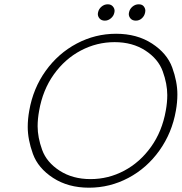

<svg xmlns="http://www.w3.org/2000/svg" viewBox="-20 -865 845 893"><path d="M468 -769Q452 -769 443.5 -778.5Q435 -788 435 -800Q435 -803 436 -807Q439 -823 452 -834Q465 -845 481 -845Q496 -845 504.5 -835.5Q513 -826 513 -814Q513 -811 512 -807Q509 -791 496 -780Q483 -769 468 -769ZM612 -769Q596 -769 587.5 -778.5Q579 -788 579 -800Q579 -803 580 -807Q583 -823 596 -834Q609 -845 625 -845Q641 -845 648.5 -835.5Q656 -826 656 -815Q656 -811 655 -807Q652 -791 640 -780Q628 -769 612 -769ZM394 8Q297 8 227 -37.5Q157 -83 133 -149.5Q109 -216 109 -275Q109 -311 116 -350Q134 -454 192.5 -535.5Q251 -617 337 -662.5Q423 -708 520 -708Q617 -708 687 -662.5Q757 -617 781 -551Q805 -485 805 -426Q805 -389 798 -350Q780 -247 721.5 -165Q663 -83 577 -37.5Q491 8 394 8ZM401 -32Q484 -32 557.5 -71Q631 -110 682.5 -182Q734 -254 751 -350Q758 -388 758 -423Q758 -475 737 -533Q716 -591 656 -630Q596 -669 513 -669Q430 -669 356 -630Q282 -591 230.5 -519Q179 -447 162 -350Q155 -312 155 -278Q155 -226 176 -168Q197 -110 257.5 -71Q318 -32 401 -32Z"/></svg>

Font: Fz Poppins ExtLt
Style: Italic
Weight: 200
Italic angle: -10°
Designer: Ninad Kale (Devanagari), Jonny Pinhorn (Latin)
Foundry: Indian Type Foundry
Version: Vit hóa bi Vntype.Com & FontZin.Com